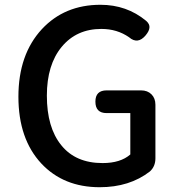

<svg xmlns="http://www.w3.org/2000/svg" viewBox="-20 -770 741 803"><path d="M397 13Q246 13 153 -86Q57 -189 57 -365.5Q57 -542 155 -648Q250 -750 400 -750Q510 -750 591 -683Q607 -669 605 -654Q604 -640 589 -622Q556 -583 520 -614Q470 -649 404 -649Q300 -649 238 -574Q176 -499 176 -370Q176 -237 236 -163Q296 -88 409 -88Q484 -88 525 -124V-297H426Q379 -297 379 -345Q379 -392 426 -392H504H570Q597 -392 613.5 -375.5Q630 -359 630 -332V-108Q630 -74 607 -53Q522 13 397 13Z"/></svg>

Font: GenSenRounded JP M
Style: Regular
Weight: 500
Version: Version 1.501;PS 1;hotconv 16.6.51;makeotf.lib2.5.65220